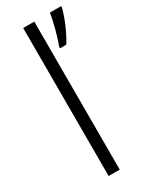

<svg xmlns="http://www.w3.org/2000/svg" viewBox="-198 -807 680 854"><g transform="rotate(-30 141.5 -380.0)"><path d="M145 0V-760H88V0ZM283 -753V-760H225C219 -717 199 -643 185 -609V-600H217C246 -646 272 -709 283 -753Z"/></g></svg>

Font: Noto Sans Sinhala UI Light
Style: Regular
Weight: 300
Designer: Jelle Bosma - Monotype Design Team
Foundry: Monotype Imaging Inc.
Version: Version 2.006